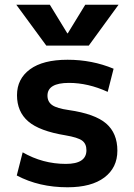

<svg xmlns="http://www.w3.org/2000/svg" viewBox="-20 -783 566 813"><path d="M267 -642 341 -763H482L356 -590H176L49 -763H191L265 -642ZM436 -394Q353 -432 272 -432Q181 -432 181 -378Q181 -352 201 -338Q221 -324 271 -317Q382 -301 429.5 -260Q477 -219 477 -145Q477 -73 422 -31.5Q367 10 266 10Q145 10 51 -40L76 -138Q161 -89 259 -89Q346 -89 346 -147Q346 -174 328 -187.5Q310 -201 257 -210Q147 -228 99.5 -269Q52 -310 52 -380Q52 -449 107 -489.5Q162 -530 266 -530Q370 -530 461 -492Z"/></svg>

Font: Mplus 1p Bold
Style: Bold
Weight: 700
Version: Version 1.061